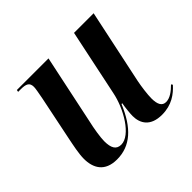

<svg xmlns="http://www.w3.org/2000/svg" viewBox="-132 -699 872 872"><g transform="rotate(-45 303.5 -263.0)"><path d="M456 10C519 10 558 -20 587 -52L582 -59C559 -36 535 -18 510 -18C485 -18 474 -38 474 -77C474 -102 480 -147 486 -177L562 -536H436L369 -217C352 -131 289 -25 229 -25C197 -25 185 -48 185 -91C185 -116 193 -166 202 -204L272 -536H69L67 -526H83C118 -526 134 -519 134 -491C134 -480 129 -455 124 -428L80 -214C73 -179 63 -133 63 -100C63 -41 89 9 168 9C254 9 315 -46 360 -155H365C361 -136 357 -97 357 -81C357 -32 383 10 456 10Z"/></g></svg>

Font: Noto Serif Display SemiCondensed SemiBold
Style: Italic
Weight: 600
Width: 4
Italic angle: -12°
Designer: Monotype Design Team
Foundry: Monotype Imaging Inc.
Version: Version 2.009